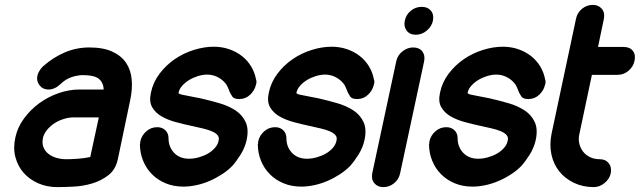

<svg xmlns="http://www.w3.org/2000/svg" viewBox="-20 -755 2616 785"><path d="M404 -389Q403 -416 385 -432Q367 -448 315 -448Q289 -446 268 -438Q247 -430 227 -411Q204 -389 178 -389Q155 -389 141.5 -406.5Q128 -424 133 -446Q135 -455 141 -465Q147 -475 155 -483Q198 -521 245.5 -541Q293 -561 345 -561Q402 -561 439 -544Q476 -527 495.5 -498Q515 -469 518.5 -429.5Q522 -390 512 -344L462 -105Q453 -62 423.5 -39Q394 -16 357 -5Q320 6 281 8Q242 10 214 10Q172 10 136.5 -5.5Q101 -21 77 -48Q53 -75 43 -112.5Q33 -150 43 -194Q52 -235 78 -270.5Q104 -306 140 -332.5Q176 -359 219 -374Q262 -389 304 -389ZM384 -275H280Q262 -275 242 -269Q222 -263 205 -252.5Q188 -242 174.5 -226.5Q161 -211 156 -193Q151 -170 157.5 -153.5Q164 -137 178 -126Q192 -115 211 -109.5Q230 -104 251 -104Q272 -104 299 -106Q326 -108 349 -113Z M1027 -430Q1029 -425 1028.5 -418.5Q1028 -412 1026 -407Q1021 -385 1002.5 -367.5Q984 -350 958 -350Q937 -350 930 -360Q923 -370 916 -386L917 -385Q914 -392 910.5 -400Q907 -408 902 -414Q888 -431 868.5 -440.5Q849 -450 827 -450Q809 -450 789.5 -444Q770 -438 753.5 -428Q737 -418 725 -404.5Q713 -391 710 -376Q709 -371 726 -367.5Q743 -364 769 -359Q777 -357 784.5 -356Q792 -355 800 -353Q839 -344 877 -333Q915 -322 943 -303.5Q971 -285 984.5 -255.5Q998 -226 988 -181Q985 -167 978.5 -151.5Q972 -136 963.5 -122.5Q955 -109 946.5 -97.5Q938 -86 932 -79Q913 -59 888.5 -43Q864 -27 837.5 -15.5Q811 -4 783 2Q755 8 730 8Q690 8 657.5 -5.5Q625 -19 601.5 -42.5Q578 -66 565 -98Q552 -130 552 -167L553 -166Q553 -175 554 -178Q559 -201 578 -218Q597 -235 623 -235Q643 -235 656 -222.5Q669 -210 669 -190Q669 -154 692 -130Q715 -106 753 -106Q772 -106 792 -111.5Q812 -117 829 -126.5Q846 -136 858.5 -150Q871 -164 874 -181Q877 -194 869 -203Q861 -212 845.5 -218.5Q830 -225 808.5 -230Q787 -235 764 -240Q731 -247 698 -256Q665 -265 640 -279.5Q615 -294 602 -317Q589 -340 597 -376Q606 -419 632.5 -454Q659 -489 695 -513.5Q731 -538 773 -551Q815 -564 854 -564Q887 -564 916.5 -554Q946 -544 969 -526Q992 -508 1007 -483Q1022 -458 1027 -429Z M1509 -430Q1511 -425 1510.5 -418.5Q1510 -412 1508 -407Q1503 -385 1484.5 -367.5Q1466 -350 1440 -350Q1419 -350 1412 -360Q1405 -370 1398 -386L1399 -385Q1396 -392 1392.5 -400Q1389 -408 1384 -414Q1370 -431 1350.5 -440.5Q1331 -450 1309 -450Q1291 -450 1271.5 -444Q1252 -438 1235.5 -428Q1219 -418 1207 -404.5Q1195 -391 1192 -376Q1191 -371 1208 -367.5Q1225 -364 1251 -359Q1259 -357 1266.5 -356Q1274 -355 1282 -353Q1321 -344 1359 -333Q1397 -322 1425 -303.5Q1453 -285 1466.5 -255.5Q1480 -226 1470 -181Q1467 -167 1460.5 -151.5Q1454 -136 1445.5 -122.5Q1437 -109 1428.5 -97.5Q1420 -86 1414 -79Q1395 -59 1370.5 -43Q1346 -27 1319.5 -15.5Q1293 -4 1265 2Q1237 8 1212 8Q1172 8 1139.5 -5.5Q1107 -19 1083.5 -42.5Q1060 -66 1047 -98Q1034 -130 1034 -167L1035 -166Q1035 -175 1036 -178Q1041 -201 1060 -218Q1079 -235 1105 -235Q1125 -235 1138 -222.5Q1151 -210 1151 -190Q1151 -154 1174 -130Q1197 -106 1235 -106Q1254 -106 1274 -111.5Q1294 -117 1311 -126.5Q1328 -136 1340.5 -150Q1353 -164 1356 -181Q1359 -194 1351 -203Q1343 -212 1327.5 -218.5Q1312 -225 1290.5 -230Q1269 -235 1246 -240Q1213 -247 1180 -256Q1147 -265 1122 -279.5Q1097 -294 1084 -317Q1071 -340 1079 -376Q1088 -419 1114.5 -454Q1141 -489 1177 -513.5Q1213 -538 1255 -551Q1297 -564 1336 -564Q1369 -564 1398.5 -554Q1428 -544 1451 -526Q1474 -508 1489 -483Q1504 -458 1509 -429Z M1680 -613Q1655 -613 1642.5 -630Q1630 -647 1635 -670Q1640 -695 1659.5 -711Q1679 -727 1704 -727Q1729 -727 1742 -711Q1755 -695 1750 -670Q1745 -647 1725 -630Q1705 -613 1680 -613ZM1600 -504Q1605 -529 1625.5 -545Q1646 -561 1669 -561Q1694 -561 1706.5 -545Q1719 -529 1714 -504L1616 -47Q1611 -22 1591.5 -6Q1572 10 1547 10Q1524 10 1510.5 -6Q1497 -22 1502 -47Z M2209 -430Q2211 -425 2210.5 -418.5Q2210 -412 2208 -407Q2203 -385 2184.5 -367.5Q2166 -350 2140 -350Q2119 -350 2112 -360Q2105 -370 2098 -386L2099 -385Q2096 -392 2092.5 -400Q2089 -408 2084 -414Q2070 -431 2050.5 -440.5Q2031 -450 2009 -450Q1991 -450 1971.5 -444Q1952 -438 1935.5 -428Q1919 -418 1907 -404.5Q1895 -391 1892 -376Q1891 -371 1908 -367.5Q1925 -364 1951 -359Q1959 -357 1966.5 -356Q1974 -355 1982 -353Q2021 -344 2059 -333Q2097 -322 2125 -303.5Q2153 -285 2166.5 -255.5Q2180 -226 2170 -181Q2167 -167 2160.5 -151.5Q2154 -136 2145.5 -122.5Q2137 -109 2128.5 -97.5Q2120 -86 2114 -79Q2095 -59 2070.5 -43Q2046 -27 2019.5 -15.5Q1993 -4 1965 2Q1937 8 1912 8Q1872 8 1839.5 -5.5Q1807 -19 1783.5 -42.5Q1760 -66 1747 -98Q1734 -130 1734 -167L1735 -166Q1735 -175 1736 -178Q1741 -201 1760 -218Q1779 -235 1805 -235Q1825 -235 1838 -222.5Q1851 -210 1851 -190Q1851 -154 1874 -130Q1897 -106 1935 -106Q1954 -106 1974 -111.5Q1994 -117 2011 -126.5Q2028 -136 2040.5 -150Q2053 -164 2056 -181Q2059 -194 2051 -203Q2043 -212 2027.5 -218.5Q2012 -225 1990.5 -230Q1969 -235 1946 -240Q1913 -247 1880 -256Q1847 -265 1822 -279.5Q1797 -294 1784 -317Q1771 -340 1779 -376Q1788 -419 1814.5 -454Q1841 -489 1877 -513.5Q1913 -538 1955 -551Q1997 -564 2036 -564Q2069 -564 2098.5 -554Q2128 -544 2151 -526Q2174 -508 2189 -483Q2204 -458 2209 -429Z M2335 -678Q2340 -703 2359.5 -719Q2379 -735 2404 -735Q2427 -735 2440.5 -719Q2454 -703 2449 -678L2425 -563H2530Q2555 -563 2567.5 -547Q2580 -531 2574 -505Q2569 -482 2549.5 -465.5Q2530 -449 2505 -449H2400L2349 -208Q2344 -187 2348.5 -168Q2353 -149 2364.5 -134.5Q2376 -120 2393.5 -112Q2411 -104 2433 -104Q2456 -104 2469 -87.5Q2482 -71 2477 -46Q2472 -23 2451.5 -6.5Q2431 10 2408 10Q2363 10 2326.5 -7.5Q2290 -25 2266.5 -54.5Q2243 -84 2234.5 -123.5Q2226 -163 2235 -208Z"/></svg>

Font: VDS
Style: Bold Italic
Weight: 700
Designer: artmaker
Foundry: artmaker
Version: Version 1.000 2009 initial release